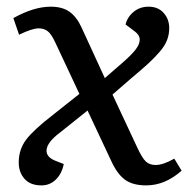

<svg xmlns="http://www.w3.org/2000/svg" viewBox="-20 -541 579 575"><path d="M293.9 -307.1 350.1 -356Q374.5 -377.4 386.5 -393.1Q398.4 -408.7 398.4 -422.4Q398.4 -436 383.8 -446.8L356 -467.8Q361.8 -490.7 380.6 -505.9Q399.4 -521 424.8 -521Q453.6 -521 470.2 -502.2Q486.8 -483.4 486.8 -457Q486.8 -437.5 480 -420.2Q473.1 -402.8 457.3 -384.8Q441.4 -366.7 424.1 -350.8Q406.7 -335 377.4 -310.1Q375.5 -308.6 374.5 -307.9Q373.5 -307.1 372.1 -305.7Q370.6 -304.2 369.1 -303.2L316.9 -257.8L391.1 -99.1Q405.8 -67.4 417 -57.1Q428.2 -46.9 445.8 -46.9Q468.8 -46.9 502 -65.9L523.9 -29.8Q474.1 14.2 418 14.2Q378.4 14.2 355.5 -2Q332.5 -18.1 314.9 -55.2L242.2 -210L157.2 -142.1Q122.6 -115.7 119.6 -93.3Q116.7 -70.8 147 -59.1L170.9 -49.8Q165.5 -21.5 147.7 -3.7Q129.9 14.2 104 14.2Q70.8 14.2 53.5 -5.4Q36.1 -24.9 36.1 -54.2Q36.1 -93.3 58.3 -122.8Q80.6 -152.3 140.1 -198.2L217.8 -259.8L145 -415Q132.8 -440.9 121.6 -448.5Q110.4 -456.1 96.2 -456.1Q76.2 -456.1 37.1 -437L20 -486.8Q81.5 -521 131.8 -521Q166.5 -521 188 -505.9Q209.5 -490.7 224.1 -459Z"/></svg>

Font: Literata Book
Style: Italic
Weight: 400
Italic angle: -3°
Designer: Latin by Veronika Burian and Jose Scaglione. Greek by Irene Vlachou. Cyrillic by Vera Evstafieva
Foundry: TypeTogether
Version: Version 1.003;PS 001.003;hotconv 1.0.88;makeotf.lib2.5.64775